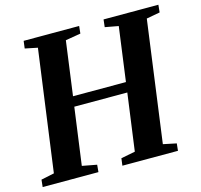

<svg xmlns="http://www.w3.org/2000/svg" viewBox="-107 -859 1022 976"><g transform="rotate(-15 404.0 -371.5)"><path d="M0 0 4 -38 73 -52.5 160 -690.5 94 -704 99 -743H391L387 -704L307 -690.5L268.5 -406H547L585.5 -690.5L515 -703.5L519.5 -743H808L804 -703.5L733 -690.5L646.5 -52.5L716 -38L712 0H419.5L424.5 -38L499 -52.5L540 -353H261L220 -52.5L297 -38L293.5 0Z"/></g></svg>

Font: Merriweather 60pt
Style: Bold Italic
Weight: 700
Italic angle: -7.8°
Version: Version 2.101